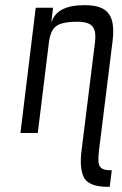

<svg xmlns="http://www.w3.org/2000/svg" viewBox="-20 -514 470 742"><path d="M363 64 415 -355C428 -461 392 -494 306 -494C233 -494 191 -471 178 -425L185 -484H118L59 0H126L169 -350C173 -381 182 -402 197 -413C212 -424 239 -430 279 -430C296 -430 309 -428 320 -424C345 -414 352 -391 347 -350L295 69C289 117 293 152 306 175C320 197 350 208 397 208H404L412 144C362 144 355 130 363 64Z"/></svg>

Font: Gamestation Condensed
Style: Italic
Weight: 400
Width: 3
Designer: Jonas Hecksher
Foundry: Jonas Hecksher, Playtypeª, e-types AS
Version: Version 1.003